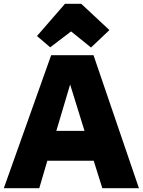

<svg xmlns="http://www.w3.org/2000/svg" viewBox="-27 -982 745 1002"><path d="M235 -735 166 -794 312 -962H397L544 -825L448 -734L344 -818ZM-7 0 240 -694H461L698 0H507L462 -143H220L178 0ZM267 -299H414L339 -541Z"/></svg>

Font: Cantarell Extra Bold
Style: Regular
Weight: 800
Designer: Dave Crossland, Nikolaus Waxweiler, Florian Fecher, Jacques Le Bailly, Eben Sorkin, Alexei Vanyashin, Alexios Zavras, Em
Version: Version 0.303